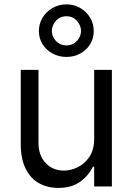

<svg xmlns="http://www.w3.org/2000/svg" viewBox="-20 -873 621 899"><path d="M420.9 -222.7V-545.9H503.9V0H420.9V-92.8H415Q395.5 -51.3 355.2 -22Q314.9 7.3 252.9 6.8Q201.7 6.8 162.1 -15.4Q122.6 -37.6 99.9 -83.5Q77.1 -129.4 77.1 -199.2V-545.9H160.2V-204.1Q160.2 -145 194.1 -109.4Q228 -73.7 280.3 -74.2Q311.5 -74.2 344 -90.1Q376.5 -106 398.7 -138.9Q420.9 -171.9 420.9 -222.7ZM291 -606.4Q254.9 -606.4 225.6 -622.6Q196.3 -638.7 179.2 -666Q162.1 -693.4 162.1 -727.5Q162.1 -761.7 179.2 -790Q196.3 -818.4 225.6 -835.4Q254.9 -852.5 291 -852.5Q327.1 -852.5 356.2 -835.4Q385.3 -818.4 402.1 -790Q418.9 -761.7 418.9 -727.5Q418.9 -693.4 402.1 -666Q385.3 -638.7 356.2 -622.6Q327.1 -606.4 291 -606.4ZM291 -660.2Q320.8 -660.6 340.1 -681.4Q359.4 -702.1 359.4 -727.5Q359.4 -753.9 340.1 -775.4Q320.8 -796.9 291 -796.9Q261.2 -796.9 241.9 -775.4Q222.7 -753.9 222.7 -727.5Q222.7 -702.1 241.9 -681.4Q261.2 -660.6 291 -660.2Z"/></svg>

Font: GitLab Sans
Style: Regular
Weight: 400
Designer: Rasmus Andersson
Foundry: Modifications by GitLab B.V., manufactured by rsms
Version: Version 4.000;git-c8fb6b7